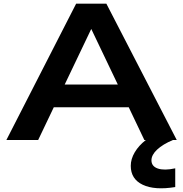

<svg xmlns="http://www.w3.org/2000/svg" viewBox="-20 -770 1008 1056"><path d="M189.9 0H15.1L398.9 -750H564.9L952.1 0H931.2Q875.5 23.4 844.2 52.7Q813 82 813 111.8Q813 145 848.4 157Q883.8 168.9 943.8 155.8V258.8Q830.6 277.3 764.9 246.1Q699.2 214.8 699.2 142.1Q699.2 104.5 721.2 67.4Q743.2 30.3 782.2 0H773.9L688 -180.2H275.9ZM335.9 -305.2H627.9L481.9 -610.8Z"/></svg>

Font: Mattone
Style: Regular
Weight: 400
Width: 6
Designer: Nunzio Mazzaferro
Foundry: Collletttivo
Version: Version 2.000;Glyphs 3.2 (3217)